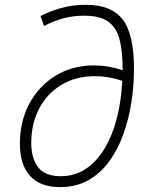

<svg xmlns="http://www.w3.org/2000/svg" viewBox="-20 -762 626 792"><path d="M227.5 9.8Q145.5 9.8 103.8 -36.6Q62 -83 62 -168.9Q62 -261.7 101.3 -334.7Q140.6 -407.7 209.7 -450Q278.8 -492.2 368.2 -492.2Q426.3 -492.2 485.8 -472.2Q485.8 -475.1 485.8 -478Q485.8 -550.8 473.1 -599.6Q460.4 -648.4 426.3 -672.9Q392.1 -697.3 327.1 -697.3Q278.8 -697.3 237.3 -685.3Q195.8 -673.3 161.6 -654.8L147 -695.8Q184.6 -715.3 231.7 -728.8Q278.8 -742.2 334.5 -742.2Q439 -742.2 485.8 -681.9Q532.7 -621.6 532.7 -478.5Q532.7 -410.6 522.2 -341.6Q511.7 -272.5 489.3 -209.5Q466.8 -146.5 430.9 -96.9Q395 -47.4 344.7 -18.8Q294.4 9.8 227.5 9.8ZM484.4 -428.7Q427.7 -447.8 371.6 -447.8Q293 -447.8 233.6 -412.1Q174.3 -376.5 141.6 -314.2Q108.9 -252 108.9 -171.9Q108.9 -109.4 137.2 -72.3Q165.5 -35.2 230 -35.2Q288.6 -35.2 334 -65.4Q379.4 -95.7 411.6 -149.7Q443.8 -203.6 462.2 -275.1Q480.5 -346.7 484.4 -428.7Z"/></svg>

Font: Cascadia Mono PL ExtraLight
Style: Italic
Weight: 200
Italic angle: -10°
Monospace: yes
Designer: Aaron Bell
Foundry: Saja Typeworks
Version: Version 2404.023; ttfautohint (v1.8.4)